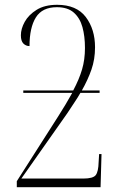

<svg xmlns="http://www.w3.org/2000/svg" viewBox="-20 -780 494 800"><path d="M50 0V-25L223 -296Q239 -321 253 -344.5Q267 -368 281 -393H77V-403H285Q310 -450 322 -491Q334 -532 334 -580Q334 -629 323.5 -667Q313 -705 287.5 -727.5Q262 -750 217 -750Q156 -750 129.5 -707.5Q103 -665 103 -588Q88 -588 77.5 -598.5Q67 -609 67 -633Q67 -660 83 -689Q99 -718 132.5 -739Q166 -760 218 -760Q299 -760 337.5 -709Q376 -658 376 -583Q376 -533 361 -490Q346 -447 321 -403H395V-393H315Q303 -372 292 -356Q281 -340 261 -309L69 -36H327Q368 -36 379 -50.5Q390 -65 391 -105L393 -138H403L399 0Z"/></svg>

Font: Noto Serif Display Condensed ExtraLight
Style: Regular
Weight: 200
Width: 3
Designer: Monotype Design Team
Foundry: Monotype Imaging Inc.
Version: Version 2.009